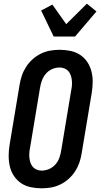

<svg xmlns="http://www.w3.org/2000/svg" viewBox="-20 -1013 543 1041"><path d="M206 8Q176 8 147 2Q118 -4 95 -19.5Q72 -35 56 -58.5Q40 -82 33.5 -110Q27 -138 27 -167.5Q27 -197 32 -228L86 -552Q90 -578 98.5 -603Q107 -628 121.5 -650.5Q136 -673 156.5 -691.5Q177 -710 201.5 -722Q226 -734 252 -738.5Q278 -743 303 -743Q333 -743 362 -737Q391 -731 414.5 -715.5Q438 -700 453.5 -676.5Q469 -653 476 -625Q483 -597 482.5 -567.5Q482 -538 477 -507L423 -183Q419 -157 410.5 -132Q402 -107 387.5 -84.5Q373 -62 352.5 -43.5Q332 -25 307.5 -13Q283 -1 257 3.5Q231 8 206 8ZM206 -88Q226 -88 246 -96.5Q266 -105 280.5 -121.5Q295 -138 302 -158Q309 -178 312 -198L366 -523Q369 -537 370 -551Q371 -565 369.5 -578.5Q368 -592 363.5 -605Q359 -618 350.5 -627.5Q342 -637 329.5 -642Q317 -647 303 -647Q283 -647 263 -638.5Q243 -630 229 -613.5Q215 -597 207.5 -577Q200 -557 197 -537L143 -212Q140 -198 139 -184Q138 -170 139.5 -156.5Q141 -143 145.5 -130Q150 -117 158.5 -107.5Q167 -98 179.5 -93Q192 -88 206 -88ZM271 -815 203 -956 264 -988 339 -882 451 -993 503 -951 387 -815Z"/></svg>

Font: Iosevka Term Curly
Style: Bold Italic
Weight: 700
Italic angle: -9°
Designer: Belleve Invis
Foundry: Belleve Invis
Version: Version 32.3.0